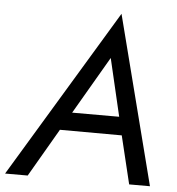

<svg xmlns="http://www.w3.org/2000/svg" viewBox="-79 -787 771 837"><g transform="rotate(5 307.0 -369.0)"><path d="M193 -290H496L513 -210L152 -211ZM227 -264 216 -246 73 0H-26L419 -738L608 0H517L459 -240L455 -260L389 -542Z"/></g></svg>

Font: Jost
Style: Italic
Weight: 400
Italic angle: -5°
Version: Version 3.710